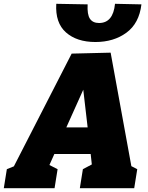

<svg xmlns="http://www.w3.org/2000/svg" viewBox="-57 -990 776 1010"><path d="M525 -713 634 -116 665 -100 649 0H363L379 -100L426 -125L420 -180H229L203 -122L246 -100L230 0H-37L-21 -100L16 -115L320 -708ZM404 -320 381 -518 292 -320ZM239 -970 404 -967Q401 -914 416 -891.5Q431 -869 464 -869Q538 -869 548 -970L687 -967Q675 -867 608 -818Q541 -769 445 -769Q347 -769 290 -819.5Q233 -870 239 -970Z"/></svg>

Font: Bitter Pro Black
Style: Italic
Weight: 900
Italic angle: -9°
Designer: Sol Matas, and Bitter project Authors
Foundry: Sol Matas
Version: Version 1.010